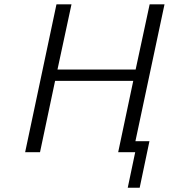

<svg xmlns="http://www.w3.org/2000/svg" viewBox="-20 -715 793 902"><path d="M98.1 0 245.1 -693.8 246.1 -694.8H315.9L250 -388.2H617.2L683.1 -694.8H752.9L616.2 -51.8H682.1L636.2 167H580.1L615.2 0H535.2L606 -335H238.8L168 0Z"/></svg>

Font: CMU Bright
Style: Oblique
Weight: 500
Italic angle: -12°
Version: Version 0.7.0